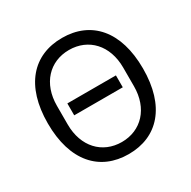

<svg xmlns="http://www.w3.org/2000/svg" viewBox="-160 -866 1029 1034"><g transform="rotate(-30 354.0 -349.0)"><path d="M354 12C534 12 650 -115 650 -349C650 -583 534 -710 354 -710C174 -710 58 -583 58 -349C58 -115 174 12 354 12ZM354 -63C233 -63 148 -153 148 -291V-407C148 -545 233 -635 354 -635C475 -635 560 -545 560 -407V-291C560 -153 475 -63 354 -63ZM203 -316H505V-390H203Z"/></g></svg>

Font: Braiins Sans
Style: Regular
Weight: 400
Designer: Mike Abbink, Paul van der Laan, Pieter van Rosmalen, Jiri Chlebus, Lubos Buracinsky
Foundry: Bold Monday, Sudetype
Version: Version 1.000;hotconv 1.0.109;makeotfexe 2.5.65596